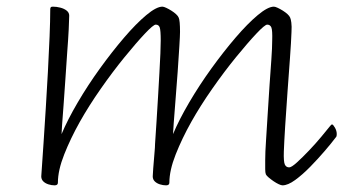

<svg xmlns="http://www.w3.org/2000/svg" viewBox="-20 -544 1032 577"><path d="M144 13Q135 13 125.5 10Q116 7 110 1Q104 -5 104 -14Q104 -15 106 -43Q108 -71 111 -116.5Q114 -162 117.5 -217.5Q121 -273 124 -329Q127 -385 129 -434Q131 -483 131 -516Q131 -520 132.5 -522Q134 -524 139 -524Q150 -524 161.5 -521Q173 -518 180.5 -512Q188 -506 188 -497Q188 -486 186.5 -456Q185 -426 182 -387Q179 -348 176.5 -306Q174 -264 171 -227.5Q168 -191 166.5 -167.5Q165 -144 165 -141Q183 -184 213.5 -236Q244 -288 280.5 -338.5Q317 -389 353 -431Q389 -473 419.5 -498.5Q450 -524 468 -524Q472 -524 479.5 -520.5Q487 -517 495 -512Q503 -507 509 -501.5Q515 -496 517 -491Q519 -487 520 -476Q521 -465 521 -448Q521 -438 519 -405Q517 -372 514 -329Q511 -286 507.5 -244Q504 -202 502 -173Q500 -144 500 -141Q518 -184 548.5 -236Q579 -288 615.5 -338.5Q652 -389 688 -431Q724 -473 754.5 -498.5Q785 -524 803 -524Q807 -524 814.5 -520.5Q822 -517 830 -512Q838 -507 844 -501.5Q850 -496 852 -491Q854 -487 855.5 -476Q857 -465 856 -448Q855 -419 851.5 -370.5Q848 -322 844 -267.5Q840 -213 837 -165Q834 -117 833 -89Q832 -58 836 -49.5Q840 -41 849 -41Q856 -41 872.5 -56Q889 -71 909 -92Q929 -113 946 -133.5Q963 -154 971 -164Q973 -166 974.5 -168Q976 -170 978 -170Q981 -170 986.5 -160.5Q992 -151 992 -141Q992 -138 991.5 -135.5Q991 -133 989 -131Q977 -115 956.5 -91Q936 -67 912.5 -43Q889 -19 867 -3Q845 13 829 13Q825 13 817.5 9.5Q810 6 802 0.5Q794 -5 787.5 -10.5Q781 -16 779 -20Q777 -25 777 -35.5Q777 -46 777 -63Q777 -86 779.5 -122.5Q782 -159 784.5 -202Q787 -245 790 -287.5Q793 -330 795.5 -365.5Q798 -401 798 -422Q799 -453 795.5 -461.5Q792 -470 783 -470Q776 -470 750.5 -443Q725 -416 689.5 -372.5Q654 -329 618 -277.5Q582 -226 555 -178Q527 -128 508 -80Q489 -32 489 5Q489 9 486.5 11Q484 13 479 13Q470 13 460.5 10Q451 7 445 1Q439 -5 439 -14Q439 -18 440.5 -38.5Q442 -59 444 -81Q446 -103 446 -112Q448 -144 450.5 -180.5Q453 -217 455 -254Q457 -291 459 -324Q461 -357 462 -383Q463 -409 463 -422Q463 -453 460 -461.5Q457 -470 448 -470Q441 -470 415.5 -443Q390 -416 354.5 -372.5Q319 -329 283 -277.5Q247 -226 220 -178Q192 -128 173 -80Q154 -32 154 5Q154 9 151.5 11Q149 13 144 13Z"/></svg>

Font: Briem Hand Thin
Style: Regular
Weight: 100
Designer: Gunnlaugur SE Briem, Eben Sorkin
Foundry: Sorkin Type Co.
Version: Version 1.003